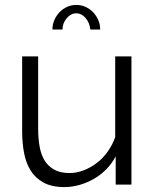

<svg xmlns="http://www.w3.org/2000/svg" viewBox="-20 -750 633 780"><path d="M450 0V-115Q435 -86 412.5 -63Q390 -40 362.5 -24Q335 -8 304 1Q273 10 241 10Q190 10 156.5 -8.5Q123 -27 104 -58Q85 -89 77.5 -130Q70 -171 70 -215V-521H135V-227Q135 -190 140.5 -157Q146 -124 160 -100Q174 -76 199 -61.5Q224 -47 262 -47Q293 -47 322.5 -59Q352 -71 376.5 -90.5Q401 -110 419.5 -137Q438 -164 448 -193V-521H514V0ZM290 -696Q268 -696 251 -676Q234 -656 234 -630H193Q193 -651 201 -669Q209 -687 222 -700.5Q235 -714 252.5 -722Q270 -730 290 -730Q310 -730 327.5 -722Q345 -714 358 -700.5Q371 -687 379 -669Q387 -651 387 -630H347Q344 -658 327.5 -677Q311 -696 290 -696Z"/></svg>

Font: Rising Sun Light
Style: Regular
Weight: 300
Designer: Matt McInerney, Pablo Impallari, Rodrigo Fuenzalida (Raleway font), Stephen Hutchings (Greek), Cristiano Sobral (main ch
Foundry: The Rising Sun Project Authors
Version: Version 4.327; ttfautohint (v1.8.4.7-5d5b-dirty)